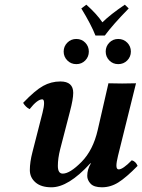

<svg xmlns="http://www.w3.org/2000/svg" viewBox="-20 -793 610 823"><path d="M279.8 -314.9 237.8 -152.8Q228 -113.8 228 -82Q228 -48.8 249 -48.8Q279.8 -48.8 329.3 -98.9Q378.9 -148.9 398.9 -235.8Q429.7 -372.1 444.8 -436Q502.9 -434.1 563 -436L485.8 -125Q479 -97.2 479 -83Q479 -66.9 488.8 -66.9Q506.8 -66.9 544.9 -106Q562 -101.1 569.8 -82Q521 -32.2 487.5 -11.2Q454.1 9.8 417 9.8Q382.8 9.8 368.4 -5.6Q354 -21 354 -39.1Q354 -66.9 369.1 -91.8Q369.6 -92.3 369.6 -93.3Q368.7 -94.2 366.2 -91.8Q272.5 10.3 200.2 9.8Q156.2 9.8 132.1 -11.2Q107.9 -32.2 107.9 -64Q107.9 -98.1 119.1 -141.1L162.1 -309.1Q168.9 -335.9 168.9 -351.1Q168.9 -367.2 161.1 -367.2Q140.1 -367.2 106.9 -325.2Q89.8 -334 79.1 -352.1Q129.9 -405.3 164.6 -424.6Q199.2 -443.8 238.8 -443.8Q293.9 -443.8 293.9 -395Q293.9 -368.2 279.8 -314.9ZM268.6 -533.9Q252.9 -549.8 252.9 -572Q252.9 -594.2 268.6 -610.1Q284.2 -626 307.1 -626Q330.1 -626 345.5 -610.1Q360.8 -594.2 360.8 -572Q360.8 -549.8 345.5 -533.9Q330.1 -518.1 307.1 -518.1Q284.2 -518.1 268.6 -533.9ZM448.5 -533.9Q433.1 -549.8 433.1 -572Q433.1 -594.2 448.5 -610.1Q463.9 -626 486.8 -626Q509.8 -626 525.4 -610.1Q541 -594.2 541 -572Q541 -549.8 525.4 -533.9Q509.8 -518.1 486.8 -518.1Q463.9 -518.1 448.5 -533.9ZM429.2 -640.6H389.2Q371.1 -687 328.6 -756.8L350.1 -772.9Q394.5 -733.4 418.9 -697.3Q453.6 -731.4 515.1 -772.9L531.7 -756.8Q463.4 -687 429.2 -640.6Z"/></svg>

Font: Linux Libertine O
Style: Semibold Italic
Weight: 600
Italic angle: -11.5°
Designer: Philipp H. Poll
Foundry: Philipp H. Poll
Version: Version 5.1.2